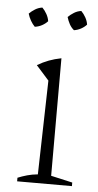

<svg xmlns="http://www.w3.org/2000/svg" viewBox="-51 -715 381 747"><g transform="rotate(5 139.5 -341.0)"><path d="M45 0V-14Q62 -21 81.5 -26.5Q101 -32 123 -34L132 -401L82 -457Q104 -470 126.5 -478.5Q149 -487 175 -492V-33L259 -14V0ZM84 -682Q94 -672 101.5 -658.5Q109 -645 111 -631Q102 -621 89 -614Q76 -607 61 -605Q52 -614 44.5 -627Q37 -640 33 -654Q43 -664 56 -672Q69 -680 84 -682ZM236 -682Q246 -672 253.5 -658.5Q261 -645 263 -631Q254 -621 241 -614Q228 -607 214 -605Q203 -614 196 -627Q189 -640 185 -654Q195 -664 208 -672Q221 -680 236 -682Z"/></g></svg>

Font: Piazzolla Thin Thin
Style: Regular
Weight: 250
Version: Version 2.005